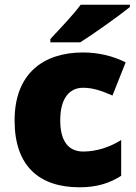

<svg xmlns="http://www.w3.org/2000/svg" viewBox="-20 -786 579 816"><path d="M532 -756V-766H323C290 -721 228 -657 194 -620V-606H321C375 -640 485 -718 532 -756ZM318 10C394 10 449 -9 495 -39V-191C446 -160 389 -142 334 -142C276 -142 236 -179 236 -275C236 -368 275 -413 333 -413C375 -413 412 -400 458 -380L514 -521C462 -547 401 -563 333 -563C166 -563 42 -475 42 -274C42 -77 150 10 318 10Z"/></svg>

Font: Noto Sans Kannada Black
Style: Regular
Weight: 900
Designer: Jelle Bosma - Monotype Design Team
Foundry: Monotype Imaging Inc.
Version: Version 2.005